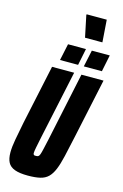

<svg xmlns="http://www.w3.org/2000/svg" viewBox="-155 -1127 768 1200"><g transform="rotate(15 229.0 -526.5)"><path d="M154 8Q101 8 69.5 -3.5Q38 -15 25 -39.5Q12 -64 12 -104Q12 -140 21 -189Q30 -238 43 -304L125 -688H268L174 -248Q164 -200 159 -174.5Q154 -149 154 -138Q154 -132 156.5 -128.5Q159 -125 163 -124.5Q167 -124 172 -124Q181 -124 186.5 -127Q192 -130 196.5 -142Q201 -154 206.5 -179Q212 -204 222 -248L315 -688H458L376 -304Q359 -225 346.5 -170.5Q334 -116 319.5 -81Q305 -46 285 -26.5Q265 -7 233.5 0.5Q202 8 154 8ZM316 -742 339 -850H455L433 -742ZM162 -742 185 -850H301L279 -742ZM277 -917 248 -1056 249 -1061H379L389 -922V-917Z"/></g></svg>

Font: Saira ExtraCondensed Black
Style: Italic
Weight: 900
Width: 2
Italic angle: -12°
Designer: Hector Gatti with collaboration of the Omnibus-Type team
Foundry: Omnibus-Type
Version: Version 1.101